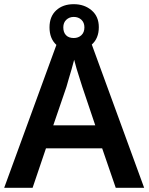

<svg xmlns="http://www.w3.org/2000/svg" viewBox="-20 -899 711 919"><path d="M534 0 469 -189H200L136 0H0L262 -717H408L670 0ZM374 -483Q370 -497 362 -521Q354 -545 346.5 -570.5Q339 -596 335 -613Q330 -593 322.5 -567Q315 -541 308 -518Q301 -495 298 -483L235 -299H436ZM333 -655Q281 -655 249 -685Q217 -715 217 -768Q217 -820 249 -849.5Q281 -879 333 -879Q384 -879 418.5 -849.5Q453 -820 453 -769Q453 -715 418.5 -685Q384 -655 333 -655ZM333 -717Q355 -717 369.5 -730.5Q384 -744 384 -768Q384 -791 369.5 -804.5Q355 -818 333 -818Q312 -818 297.5 -804.5Q283 -791 283 -768Q283 -744 296 -730.5Q309 -717 333 -717Z"/></svg>

Font: Noto Sans Gurmukhi UI SemiBold
Style: Regular
Weight: 600
Designer: Jelle Bosma - Monotype Design Team
Foundry: Monotype Imaging Inc.
Version: Version 2.004; ttfautohint (v1.8.4.7-5d5b)